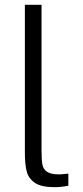

<svg xmlns="http://www.w3.org/2000/svg" viewBox="-20 -770 344 795"><path d="M83 -138V-750H152V-147Q152 -108 155.5 -89Q159 -70 174.5 -59Q190 -48 224 -48Q234 -48 246 -49.5Q258 -51 263 -51V-1Q233 5 205 5Q151 5 124.5 -13Q98 -31 90.5 -60.5Q83 -90 83 -138Z"/></svg>

Font: Be Vietnam Light
Style: Regular
Weight: 300
Designer: Gabriel Lam
Foundry: TypeRant
Version: Version 4.000